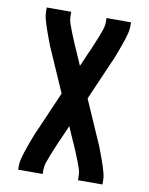

<svg xmlns="http://www.w3.org/2000/svg" viewBox="-83 -581 666 857"><g transform="rotate(10 250.0 -152.5)"><path d="M59 215V197Q59 181 63 165.5Q67 150 72 134.5Q77 119 82.5 104Q88 89 93.5 74Q99 59 105 44Q111 29 118 15L191 -153L118 -320Q111 -334 105 -349Q99 -364 93.5 -379Q88 -394 82.5 -409Q77 -424 72 -439.5Q67 -455 63 -470.5Q59 -486 59 -502V-520H170V-502Q170 -484 176 -466.5Q182 -449 188.5 -432.5Q195 -416 202 -399.5Q209 -383 216 -366Q217 -364 218 -362Q219 -360 220 -358L250 -289L280 -358Q281 -360 282 -362Q283 -364 284 -366Q291 -383 298 -399.5Q305 -416 311.5 -432.5Q318 -449 324 -466.5Q330 -484 330 -502V-520H441V-502Q441 -486 437 -470.5Q433 -455 428 -439.5Q423 -424 417.5 -409Q412 -394 406.5 -379Q401 -364 395 -349Q389 -334 382 -320L309 -152L382 15Q389 29 395 44Q401 59 406.5 74Q412 89 417.5 104Q423 119 428 134.5Q433 150 437 165.5Q441 181 441 197V215H330V197Q330 179 324 161.5Q318 144 311.5 127.5Q305 111 298 94.5Q291 78 284 61Q283 59 282 57Q281 55 280 53L250 -16L220 53Q219 55 218 57Q217 59 216 61Q209 78 202 94.5Q195 111 188.5 127.5Q182 144 176 161.5Q170 179 170 197V215Z"/></g></svg>

Font: Iosevka Curly
Style: Bold
Weight: 700
Monospace: yes
Designer: Belleve Invis
Foundry: Belleve Invis
Version: Version 22.1.2; ttfautohint (v1.8.4)